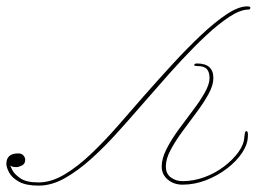

<svg xmlns="http://www.w3.org/2000/svg" viewBox="-90 -573 805 602"><path d="M685 -553Q696 -553 695 -548Q694 -543 689 -543Q664 -543 629.5 -520.5Q595 -498 556.5 -462Q518 -426 479 -384Q440 -342 405.5 -302Q371 -262 345 -233Q313 -196 275 -154Q237 -112 196 -75Q155 -38 113.5 -14.5Q72 9 31 9Q-8 9 -30 -3Q-52 -15 -61 -31.5Q-70 -48 -70 -59Q-70 -92 -33 -92Q-22 -92 -16.5 -85.5Q-11 -79 -11 -72Q-11 -59 -21.5 -54Q-32 -49 -38 -49Q-49 -49 -53.5 -51.5Q-58 -54 -58 -54Q-58 -54 -52 -41Q-46 -28 -27 -14.5Q-8 -1 31 -1Q70 -1 111.5 -25.5Q153 -50 195.5 -90.5Q238 -131 280 -179Q322 -227 362 -273Q406 -323 451.5 -372.5Q497 -422 540.5 -463Q584 -504 621 -528.5Q658 -553 685 -553ZM528 -374Q579 -374 579 -328Q579 -306 564 -278.5Q549 -251 526.5 -221Q504 -191 482 -161Q460 -131 445 -103Q430 -75 430 -51Q430 -28 446 -16.5Q462 -5 482 -5Q517 -5 551 -17.5Q585 -30 612.5 -51Q640 -72 657.5 -96Q675 -120 676 -143Q676 -145 677.5 -153.5Q679 -162 682 -162Q689 -162 687 -143Q686 -119 668.5 -93Q651 -67 621.5 -44.5Q592 -22 556 -8Q520 6 482 6Q455 6 436 -10Q417 -26 417 -51Q417 -76 432 -105.5Q447 -135 469.5 -166Q492 -197 514.5 -226.5Q537 -256 552 -282.5Q567 -309 567 -328Q567 -347 558.5 -356.5Q550 -366 528 -366Q518 -366 519 -370Q520 -374 528 -374Z"/></svg>

Font: Kapakana Light
Style: Regular
Weight: 300
Designer: Kyosuke Nagai
Version: Version 1.000